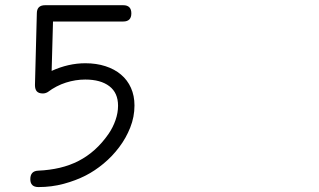

<svg xmlns="http://www.w3.org/2000/svg" viewBox="-20 -638 1244 748"><path d="M460 -617.7Q491.7 -617.7 491.7 -585.9Q491.7 -554.2 460 -554.2H186.5L181.2 -361.8Q246.6 -391.6 312.5 -391.6Q355.5 -391.6 390.9 -380.1Q426.3 -368.7 451.4 -347.4Q476.6 -326.2 490.2 -295.7Q503.9 -265.1 503.9 -227.1Q503.9 -182.6 487.5 -141.4Q471.2 -100.1 444.3 -64.5Q417.5 -28.8 383.3 -0.5Q349.1 27.8 313.5 45.9Q275.4 65.4 228.3 78.1Q181.2 90.8 129.9 90.8Q98.1 90.8 98.1 60.1Q98.1 28.3 128.4 26.9Q173.8 24.9 213.1 15.6Q252.4 6.3 286.4 -11.2Q320.3 -28.8 349.4 -54.9Q378.4 -81.1 402.8 -116.2Q419.9 -141.1 429.9 -169.7Q439.9 -198.2 439.9 -226.1Q439.9 -276.4 406 -302.2Q372.1 -328.1 312 -328.1Q274.4 -328.1 236.8 -316.2Q199.2 -304.2 166 -279.3Q156.7 -273.9 147 -273.9Q130.9 -273.9 123.5 -282Q116.2 -290 116.2 -306.6L123.5 -585.9Q123.5 -617.7 155.8 -617.7Z"/></svg>

Font: Erica Type
Style: Italic
Weight: 400
Monospace: yes
Designer: Peter Wiegel
Foundry: Peter Wiegel
Version: Version 1.000 2010 initial release